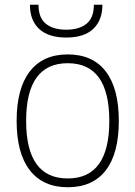

<svg xmlns="http://www.w3.org/2000/svg" viewBox="-20 -779 570 808"><path d="M265 9Q161 9 105.5 -62.5Q50 -134 50 -270Q50 -407 105.5 -478.5Q161 -550 265 -550Q370 -550 425 -478.5Q480 -407 480 -270Q480 -133 425 -62Q370 9 265 9ZM265 -28Q440 -28 440 -270Q440 -513 265 -513Q90 -513 90 -270Q90 -28 265 -28ZM259 -621Q184 -621 145 -657Q106 -693 106 -759H142Q142 -704 173 -679Q204 -654 259 -654Q313 -654 344 -679Q375 -704 375 -759H411Q411 -694 372.5 -657.5Q334 -621 259 -621Z"/></svg>

Font: Encode Sans Narrow
Style: Thin
Weight: 250
Designer: Pablo Impallari, Andres Torresi
Foundry: Pablo Impallari, Andres Torresi
Version: Version 1.000; ttfautohint (v1.00) -l 8 -r 50 -G 200 -x 14 -